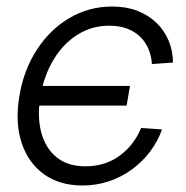

<svg xmlns="http://www.w3.org/2000/svg" viewBox="-20 -552 564 582"><path d="M230 10.3Q160.2 10.3 112.5 -24.4Q64.9 -59.1 45.2 -120.1Q25.4 -181.2 38.6 -260.3Q51.8 -339.8 91.6 -401.1Q131.3 -462.4 190.4 -497.3Q249.5 -532.2 319.8 -532.2Q362.3 -532.2 396 -519.3Q429.7 -506.3 453.9 -483.2Q478 -460 491 -429.2Q503.9 -398.4 504.4 -362.3L440.4 -357.9Q439 -382.3 430.2 -403.3Q421.4 -424.3 405.3 -440.2Q389.2 -456.1 365.7 -465.1Q342.3 -474.1 311 -474.1Q258.3 -474.1 214.8 -446.8Q171.4 -419.4 142.3 -371.1Q113.3 -322.8 102.5 -260.3Q92.3 -197.8 105.2 -149.9Q118.2 -102.1 151.9 -75Q185.5 -47.9 238.8 -47.9Q270 -47.9 296.4 -56.4Q322.8 -64.9 344.2 -81.1Q365.7 -97.2 381.8 -118.4Q397.9 -139.6 407.7 -164.1L471.2 -159.7Q458.5 -124 435.5 -93.3Q412.6 -62.5 380.9 -39.1Q349.1 -15.6 310.8 -2.7Q272.5 10.3 230 10.3ZM82.5 -231.9 92.3 -291.5H374L363.8 -231.9Z"/></svg>

Font: Inter 28pt Light
Style: Italic
Weight: 300
Italic angle: -9.3988°
Designer: Rasmus Andersson
Foundry: rsms
Version: Version 4.001;git-66647c0bb